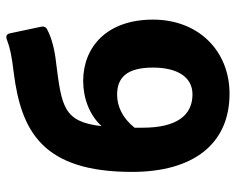

<svg xmlns="http://www.w3.org/2000/svg" viewBox="-89 -640 740 602"><g transform="rotate(-90 281.0 -339.0)"><path d="M328.1 -448.2C274.4 -448.2 221.7 -428.7 186.5 -390.6C200.2 -509.8 247.1 -515.6 385.7 -533.2C423.8 -537.1 463.9 -546.9 490.2 -561.5C498 -565.4 500 -572.3 498 -581.1L477.5 -677.7C475.6 -688.5 467.8 -691.4 458 -687.5C432.6 -677.7 405.3 -671.9 354.5 -666C170.9 -642.6 43 -576.2 43 -294.9C43 -102.5 130.9 10.7 288.1 10.7C420.9 10.7 520.5 -85 520.5 -229.5C520.5 -375 433.6 -448.2 328.1 -448.2ZM286.1 -105.5C220.7 -105.5 181.6 -154.3 181.6 -261.7V-287.1C212.9 -326.2 250 -341.8 285.2 -341.8C337.9 -341.8 370.1 -312.5 370.1 -229.5C370.1 -153.3 340.8 -105.5 286.1 -105.5Z"/></g></svg>

Font: Ed Sans Neue
Style: Bold
Weight: 700
Designer: Stephen Hutchings
Version: Version 1.004;PS 001.004;hotconv 1.0.88;makeotf.lib2.5.64775